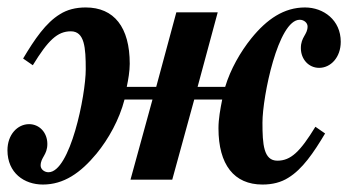

<svg xmlns="http://www.w3.org/2000/svg" viewBox="-24 -482 942 515"><path d="M506 -249 560 -449H449L395 -249H316C320 -268 324 -291 324 -311C324 -409 282 -462 206 -462C179 -462 156 -456 137 -444C99 -421 69 -377 38 -325L64 -307C105 -374 130 -398 166 -398C203 -398 206 -354 206 -296C206 -226 164 -20 106 -20C95 -20 85 -28 85 -38C85 -60 103 -66 103 -96C103 -126 82 -149 54 -149C23 -149 -4 -121 -4 -79C-4 -18 41 13 91 13C147 13 192 -18 235 -70C267 -109 296 -161 310 -215H385L326 0H438L497 -215H572C567 -190 562 -163 562 -138C562 -40 604 13 680 13C707 13 730 7 749 -5C787 -28 817 -72 848 -124L822 -142C781 -75 756 -51 720 -51C683 -51 680 -95 680 -153C680 -223 722 -429 780 -429C791 -429 801 -421 801 -411C801 -389 783 -383 783 -353C783 -323 804 -300 832 -300C863 -300 890 -328 890 -370C890 -428 844 -462 794 -462C738 -462 692 -431 650 -379C621 -343 594 -296 580 -249Z"/></svg>

Font: XITS
Style: Bold Italic
Weight: 700
Italic angle: -16.33°
Designer: MicroPress Inc., with final additions and corrections provided by Coen Hoffman, Elsevier (retired)
Version: Version 1.302